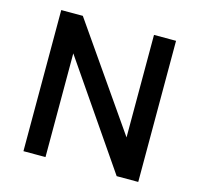

<svg xmlns="http://www.w3.org/2000/svg" viewBox="-102 -810 957 920"><g transform="rotate(15 376.0 -350.0)"><path d="M91.2 0V-700H198.2L551.3 -191.5V-700H660.7V0H553.7L200.6 -514.5V0Z"/></g></svg>

Font: Geologica-Sharp
Style: Regular
Weight: 100
Designer: Sindre Bremnes, Frode Helland
Foundry: Monokrom Skriftforlag AS
Version: Version 1.010;gftools[0.9.28]